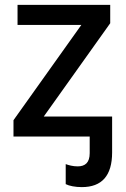

<svg xmlns="http://www.w3.org/2000/svg" viewBox="-20 -559 515 786"><path d="M51.8 -539.1V-457H313L35.2 -66.9V0H347.2V67.9C347.2 106.9 328.6 122.1 297.9 122.1C278.3 122.1 260.7 117.2 249 112.8V194.8C263.2 202.1 288.1 207 314.9 207C397.5 207 439 159.7 439 64.9V-82H159.2L431.2 -463.9V-539.1Z"/></svg>

Font: Noto Reveo Sans
Style: Regular
Weight: 500
Designer: Monotype Design Team
Foundry: Monotype Imaging Inc.
Version: Version 2.007